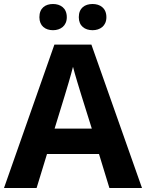

<svg xmlns="http://www.w3.org/2000/svg" viewBox="-20 -940 730 960"><path d="M177 -854C177 -810 207 -789 245 -789C282 -789 314 -810 314 -854C314 -900 282 -920 245 -920C207 -920 177 -900 177 -854ZM374 -854C374 -810 404 -789 443 -789C480 -789 512 -810 512 -854C512 -900 480 -920 443 -920C404 -920 374 -900 374 -854ZM527 0H690L437 -717H252L0 0H163L215 -170H475ZM387 -463 439 -297H253L304 -463C311 -485 335 -566 345 -606C355 -566 377 -496 387 -463Z"/></svg>

Font: Noto Sans Javanese
Style: Bold
Weight: 700
Designer: Monotype Design Team
Foundry: Monotype Imaging Inc.
Version: Version 2.005